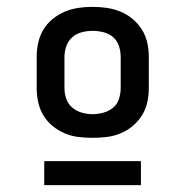

<svg xmlns="http://www.w3.org/2000/svg" viewBox="-20 -761 540 560"><path d="M250 -359Q271 -359 291.5 -361.5Q312 -364 331.5 -372Q351 -380 367 -393.5Q383 -407 394 -424.5Q405 -442 409.5 -462.5Q414 -483 414 -504V-595Q414 -616 409.5 -636.5Q405 -657 394 -674.5Q383 -692 367 -705.5Q351 -719 331.5 -727Q312 -735 291.5 -738Q271 -741 250 -741Q229 -741 208.5 -738Q188 -735 169 -727Q150 -719 133.5 -705.5Q117 -692 106.5 -674.5Q96 -657 91.5 -636.5Q87 -616 87 -595V-504Q87 -483 91.5 -462.5Q96 -442 106.5 -424.5Q117 -407 133.5 -393.5Q150 -380 169 -372Q188 -364 208.5 -361.5Q229 -359 250 -359ZM109 -221H391V-291H109ZM250 -428Q234 -428 218.5 -432.5Q203 -437 191 -447Q179 -457 173.5 -472.5Q168 -488 168 -504V-595Q168 -611 173.5 -626.5Q179 -642 191 -652.5Q203 -663 218.5 -667Q234 -671 250 -671Q266 -671 282 -667Q298 -663 310 -652.5Q322 -642 327 -626.5Q332 -611 332 -595V-504Q332 -488 327 -472.5Q322 -457 310 -447Q298 -437 282 -432.5Q266 -428 250 -428Z"/></svg>

Font: Iosevka SS09
Style: Bold
Weight: 700
Monospace: yes
Designer: Belleve Invis
Foundry: Belleve Invis
Version: Version 5.2.1; ttfautohint (v1.8.3)